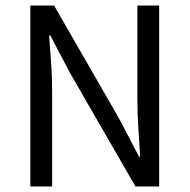

<svg xmlns="http://www.w3.org/2000/svg" viewBox="-20 -676 687 696"><path d="M90 0V-656H176L413 -244L484 -108H488Q485 -158 481.5 -211.5Q478 -265 478 -317V-656H557V0H471L233 -413L162 -548H158Q162 -498 165.5 -446.5Q169 -395 169 -343V0Z"/></svg>

Font: TypoPRO Source Sans Pro
Style: Regular
Weight: 400
Designer: Paul D. Hunt
Foundry: Adobe Systems Incorporated
Version: Version 2.020;PS 2.000;hotconv 1.0.86;makeotf.lib2.5.63406